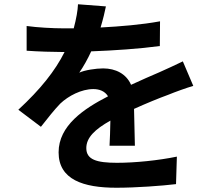

<svg xmlns="http://www.w3.org/2000/svg" viewBox="-20 -829 999 901"><path d="M66 -314 172 -234C206 -277 234 -313 263 -343C301 -379 362 -411 418 -411C445 -411 472 -402 487 -377C374 -319 255 -240 255 -114C255 14 371 52 526 52C619 52 740 43 806 35L810 -94C723 -76 613 -65 529 -65C433 -65 385 -80 385 -134C385 -183 425 -222 498 -263C497 -220 496 -174 494 -145H613C612 -191 610 -263 609 -318C669 -345 725 -368 769 -384C803 -398 856 -417 887 -426L838 -541C801 -523 766 -507 728 -490C687 -472 646 -455 595 -431C573 -482 523 -508 464 -508C430 -508 377 -500 352 -488C372 -517 392 -553 408 -588C514 -592 635 -600 730 -613L731 -729C644 -713 545 -705 452 -700C464 -740 472 -774 477 -799L346 -809C345 -781 338 -741 326 -696H278C228 -696 155 -700 105 -707V-591C159 -587 232 -585 271 -585H283C239 -497 170 -410 66 -314Z"/></svg>

Font: GenEiGothic-pro-Regular
Style: Bold
Weight: 700
Designer: Ryoko NISHIZUKA (kana & ideographs); Paul D. Hunt (Latin, Greek & Cyrillic); Wenlong ZHANG (bopomofo); Sandoll Communica
Foundry: Adobe Systems Incorporated; o_tamon
Version: Version 1.000.140830